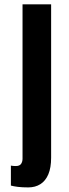

<svg xmlns="http://www.w3.org/2000/svg" viewBox="-20 -752 311 869"><path d="M107.9 96.2Q80.6 96.2 61 93.8Q41.5 91.3 29.3 87.9V-2.4Q34.7 -1.5 39.8 -1Q44.9 -0.5 51.3 -0.5Q68.8 -0.5 75.4 -10.3Q82 -20 82 -33.7V-732.4H211.4V-38.6Q211.4 7.3 198.7 37.1Q186 66.9 162.8 81.5Q139.6 96.2 107.9 96.2Z"/></svg>

Font: Antonio
Style: Bold
Weight: 700
Designer: Vernon Adams
Foundry: Vernon Adams
Version: Version 1.002